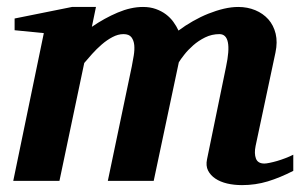

<svg xmlns="http://www.w3.org/2000/svg" viewBox="-20 -520 866 552"><path d="M823.2 -28.8Q785.2 -9.3 749.8 1.5Q714.4 12.2 675.8 12.2Q652.8 12.2 633.1 7.6Q613.3 2.9 599.1 -6.6Q585 -16.1 578.1 -29.8Q571.3 -43.5 575.2 -62L629.9 -328.1Q649.9 -421.9 610.8 -421.9Q588.9 -421.9 569.6 -412.4Q550.3 -402.8 535.4 -389.6Q520.5 -376.5 509.8 -362.8Q499 -349.1 494.1 -340.8L421.9 0H290L358.9 -329.1Q361.8 -343.8 364.5 -360.1Q367.2 -376.5 366 -390.1Q364.7 -403.8 357.9 -412.8Q351.1 -421.9 335 -421.9Q319.3 -421.9 303.2 -413.3Q287.1 -404.8 272.5 -392.1Q257.8 -379.4 244.9 -365Q231.9 -350.6 222.2 -338.9L150.9 0H18.1L106 -424.8L22 -433.1V-466.8L187 -500H255.9L244.1 -442.9Q280.3 -467.8 318.4 -483.9Q356.4 -500 391.1 -500Q411.6 -500 428 -494.1Q444.3 -488.3 457 -478.8Q469.7 -469.2 478.5 -457Q487.3 -444.8 493.2 -432.1Q512.7 -446.8 534.7 -459.2Q556.6 -471.7 579.1 -480.7Q601.6 -489.7 623.5 -494.9Q645.5 -500 665 -500Q691.4 -500 713.9 -490.7Q736.3 -481.4 751.5 -464.4Q766.6 -447.3 772.5 -423.1Q778.3 -398.9 772 -369.1L714.8 -100.1Q710.4 -78.6 715.8 -64.2Q721.2 -49.8 740.2 -49.8Q745.1 -49.8 754.9 -51.8Q764.6 -53.7 776.4 -57.1Q788.1 -60.5 800.3 -65.2Q812.5 -69.8 823.2 -75.2Z"/></svg>

Font: Charis SIL Afr
Style: Bold Italic
Weight: 700
Italic angle: -11°
Foundry: SIL International
Version: Version 5.000